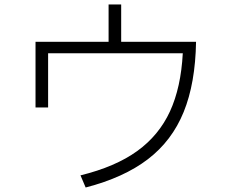

<svg xmlns="http://www.w3.org/2000/svg" viewBox="-20 -815 1040 854"><path d="M519 -629H852Q849 -445 797 -317Q745 -189 638 -107Q531 -25 361 19L338 -35Q493 -73 590 -143Q687 -213 736 -319.5Q785 -426 793 -578H194V-337H138V-629H463V-795H519Z"/></svg>

Font: IBM Plex Sans JP Light
Style: Regular
Weight: 300
Designer: Mike Abbink; Paul van der Laan; Pieter van Rosmalen; Wujin Sim; Yejin Wi; Jinhee Kim; Boomi Park; Yona Kim; Kichan Ma
Foundry: Sandoll Inc.
Version: Version 1.002